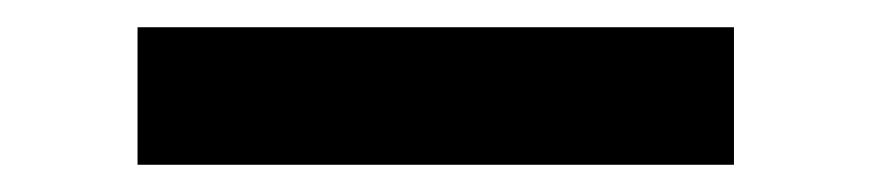

<svg xmlns="http://www.w3.org/2000/svg" viewBox="-20 -20 640 141"><path d="M519 101H81V0H519Z"/></svg>

Font: Iosevka Curly Extended
Style: Bold
Weight: 700
Width: 7
Monospace: yes
Designer: Belleve Invis
Foundry: Belleve Invis
Version: Version 11.1.0; ttfautohint (v1.8.3)